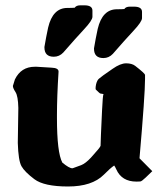

<svg xmlns="http://www.w3.org/2000/svg" viewBox="-20 -673 605 711"><path d="M476.1 -648.4Q505.9 -648.4 505.9 -628.9V-606Q505.9 -592.8 474.6 -559.3Q443.4 -525.9 397.9 -473.6Q383.3 -458 362.8 -458Q328.1 -458 328.1 -492.7Q328.1 -493.2 328.1 -493.7V-494.1Q334 -529.8 341.8 -565.9Q358.9 -638.7 413.1 -638.7Q413.1 -638.7 413.6 -638.7Q432.1 -638.7 440.4 -639.6Q445.8 -648.4 461.4 -648.4ZM292.5 -653.3Q322.3 -653.3 322.3 -633.8V-610.8Q322.3 -597.7 291 -564.2Q259.8 -530.8 214.4 -478.5Q199.7 -462.9 179.2 -462.9Q144.5 -462.9 144.5 -497.6Q144.5 -498 144.5 -498.5V-499Q150.4 -534.7 158.2 -570.8Q175.3 -643.6 229.5 -643.6Q229.5 -643.6 230 -643.6Q248.5 -643.6 256.8 -644.5Q262.2 -653.3 277.8 -653.3ZM316.9 -89.4Q352.1 -127.9 352.5 -133.3Q352.5 -133.8 352.5 -135.7Q352.5 -150.4 357.9 -264.2Q360.4 -319.3 363.3 -324.7Q359.9 -325.7 351.6 -326.7Q349.6 -326.7 335.4 -340.8Q334 -341.8 334 -345.2Q334 -346.2 334 -347.2Q334 -352.5 335.9 -361.3Q339.8 -376.5 346.7 -381.8Q357.4 -390.6 362.8 -394.3Q368.2 -397.9 397 -418.2Q425.8 -438.5 447 -438.5Q468.3 -438.5 480.5 -429.2Q515.6 -401.9 517.1 -396Q517.1 -393.6 517.1 -389.9Q517.1 -386.2 517.1 -380.4Q517.1 -322.3 496.6 -86.9L543.9 -39.1L519.5 -15.6Q504.9 -1.5 499.5 -1Q493.2 -0.5 485.4 -0.5Q430.7 -0.5 410.6 -45.9Q406.2 -55.7 402.8 -60.1Q387.7 -49.8 364.3 -25.9Q320.8 17.6 231.9 17.6Q143.1 17.6 107.2 -9.5Q71.3 -36.6 59.6 -57.4Q47.9 -78.1 45.9 -143.6L47.9 -273.4Q46.9 -317.4 37.4 -332Q27.8 -346.7 27.8 -354.5V-355L35.2 -378.9Q58.1 -425.8 108.9 -425.8Q112.3 -425.8 115.7 -425.8L170.9 -422.4Q196.8 -421.4 196.8 -408.2Q196.8 -408.2 196.8 -407.7V-407.2Q190.9 -314.9 190.9 -246.6Q190.9 -241.2 190.9 -236.3Q190.9 -107.9 210.9 -70.8Q236.3 -49.8 248 -49.8Q250 -50.3 251.5 -50.8Q262.2 -54.7 280.8 -61.5Q296.9 -67.9 316.9 -89.4Z"/></svg>

Font: Drukaatie burti
Style: Bold
Weight: 700
Version: Version 0.14